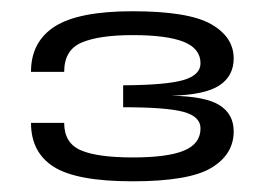

<svg xmlns="http://www.w3.org/2000/svg" viewBox="-20 -702 487 350"><path d="M221.5 -371.5Q120 -371.5 78.2 -397.8Q36.5 -424 36.5 -478H97Q97 -441 127.5 -428Q158 -415 222 -415Q285.5 -415 315.5 -427.5Q345.5 -440 345.5 -468Q345.5 -489.5 314.8 -498Q284 -506.5 204.5 -506.5V-546.5Q284 -547 314.8 -556.2Q345.5 -565.5 345.5 -586.5Q345.5 -613.5 314.8 -625.8Q284 -638 222 -638Q161 -638 129 -624.5Q97 -611 97 -571H36.5Q36.5 -626 80 -653.8Q123.5 -681.5 221.5 -681.5Q323.5 -681.5 364.8 -658Q406 -634.5 406 -595.5Q406 -563.5 379.8 -546.2Q353.5 -529 292 -527.5Q354.5 -526.5 380.2 -510.2Q406 -494 406 -462.5Q406 -420.5 365.2 -396Q324.5 -371.5 221.5 -371.5Z"/></svg>

Font: Anybody ExtraExpanded Medium
Style: Regular
Weight: 500
Width: 8
Designer: Tyler Finck
Foundry: Etcetera Type Company
Version: Version 1.010; ttfautohint (v1.8.3) -l 8 -r 50 -G 200 -x 14 